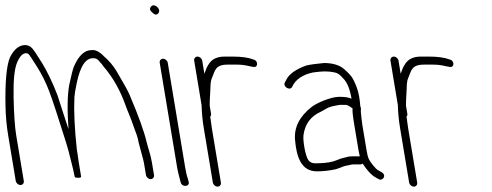

<svg xmlns="http://www.w3.org/2000/svg" viewBox="-22 -694 1836 716"><path d="M539.9 -26C547.8 -26 553.7 -33.1 552.4 -41L544.5 -88C539.4 -119.1 531 -138.2 525.1 -163C516 -202.6 494.5 -262.3 460.5 -342.2C455.3 -354.4 439.7 -382.6 413.6 -427C401 -448.3 385.4 -467 366.8 -483C349 -501.4 333.6 -509.4 318.8 -507C293 -507 271.2 -486.5 253.5 -445.5C249.9 -437.1 244.2 -414.6 236.3 -378C229.2 -339.2 228.3 -283.8 233.5 -212C227.7 -227.9 198 -322.5 192.3 -339C173.8 -386.6 155 -426 135.9 -457.2C116.8 -488.4 104 -507.5 97.5 -514.5C91 -521.5 82.6 -525.3 72.4 -526C49.5 -526 30.4 -510.7 15.1 -480C2.2 -449.1 -3.3 -388.3 -1.5 -297.5C-0.8 -261.2 2.5 -225 8.5 -189L36.8 -19C38.2 -11.1 46.4 -4 54.3 -4C62.3 -4 68.2 -11.1 66.8 -19L38.5 -189C33.3 -220.3 30 -267.7 28.7 -331.1C27.4 -394.5 31.8 -438 42 -461.5C52.2 -485 63.5 -496.3 76 -495.5C80.3 -495.2 83.7 -493.5 86.3 -490.5C88.9 -487.5 99.1 -471.9 116.9 -443.7C134.6 -415.5 149.6 -385.3 161.7 -353.1C173.9 -320.9 194.6 -257.9 223.9 -164C230.8 -142 235.8 -123.8 239 -109.3C243.8 -87.4 250.2 -68.2 253.3 -50C254.7 -44.7 255.8 -39.7 256.6 -35C257 -32.3 261.2 -31 269.2 -31C277.2 -31 281 -32.3 280.6 -35L280.4 -36H279.6C280 -36.7 280.2 -37.3 280.1 -38L271.1 -92C269.9 -99.3 268.5 -109 267 -121L264.7 -135C256 -214.3 253 -280 255.5 -332C255.9 -340.7 258.4 -356.1 262.9 -378.3C270.9 -417.5 286.2 -477 324.6 -477C336.6 -477 342.1 -474.2 351.1 -462C355.5 -458 359.8 -452.7 364.1 -446C398.9 -405.7 426.2 -357.7 445.9 -302C455.6 -274.8 464.3 -257.8 474.9 -226.5C485 -196.6 490.8 -188.3 495.4 -161L511.2 -102C512.8 -96.7 513.9 -92 514.5 -88L522.4 -41C523.7 -33.1 531.9 -26 539.9 -26Z M573.6 -460 638.5 -70C639.9 -61.3 641.9 -52.4 644.2 -43.2L652 -13C658.4 6.1 687.6 1.7 681.3 -17L678.7 -27C675 -37 671.6 -51.3 668.5 -70L603.6 -460C602.2 -467.9 594 -475 586.1 -475C578.1 -475 572.2 -467.9 573.6 -460ZM541.4 -669.7C535.4 -662.6 536.3 -655.7 544.1 -649C553.9 -638.3 561.9 -636.8 568.3 -644.5C581 -659.7 553.4 -684.2 541.4 -669.7Z M702.1 -468 729.7 -302C730.4 -274 733.1 -245.3 738 -216L771.8 -13C773.2 -5.1 781.4 2 789.3 2C797.3 2 803.2 -5.1 801.8 -13L768 -216C765.9 -228.7 764.3 -240.7 763 -252L761.9 -259C764.8 -261.7 765.8 -265.3 765 -270L760 -300C759.8 -311.7 760.4 -328 761.9 -349C763.6 -373.3 761.4 -387.2 768.7 -404C780 -430 780.2 -453 826.6 -453H861C876.7 -453 891.4 -451.3 905.4 -447.8C919.3 -444.3 927.8 -443.3 930.9 -445C941.7 -450.9 936.8 -469.8 923.4 -472C905.1 -479.3 878.9 -483 844.8 -483H815.6C788.7 -483 769.4 -474.2 757.5 -456.5C747.3 -441.4 746.3 -434.7 740.2 -419L732.1 -468C730.7 -475.9 722.5 -483 714.6 -483C706.6 -483 700.7 -475.9 702.1 -468Z M1159.9 -55C1181.9 -55 1207.1 -57.7 1230.7 -63L1245.1 -68C1255.3 -71.7 1262.2 -75.5 1273.6 -77C1282.8 -78.2 1286.4 -81 1297.7 -81H1322.7C1325.4 -81 1327.9 -82 1330.2 -84C1348.1 -57.2 1363.9 -40.2 1377.7 -33L1389.9 -26C1405.3 -17.6 1421.7 -40.5 1400.6 -52L1388.4 -59C1383.3 -61.7 1376.9 -67.8 1369.3 -77.5C1353.9 -97 1350.1 -102.8 1345.1 -133L1329.4 -227C1326.9 -241.9 1324.9 -264 1323.7 -276.5C1322.7 -286.1 1326.3 -288 1321.8 -297C1321.7 -301.7 1321.2 -306.3 1320.4 -311C1317.4 -344.5 1308.4 -374.5 1293.4 -401C1287.8 -411 1276.6 -423.2 1259.9 -437.5C1243.1 -451.8 1216.8 -459 1186.4 -459C1158.8 -456.5 1136.8 -453.5 1121.1 -450C1081.7 -436.1 1056.6 -418.4 1045.9 -397L1040.6 -387C1031.2 -371 1059.4 -354 1067.4 -370L1072.8 -380C1087.6 -405.4 1124.7 -422.3 1154.8 -425C1178.3 -427.6 1196.7 -430.1 1227.5 -423.5C1237 -421.9 1247.3 -414.4 1258.4 -401C1272.8 -386.6 1283 -361.6 1288.9 -326C1278.8 -330.7 1263.6 -333 1243.3 -333C1212.8 -333 1160.3 -310.8 1141.1 -295.9C1095.3 -260.4 1074.4 -219.5 1078.2 -173C1083.5 -109.9 1100.6 -55 1159.9 -55ZM1299.4 -227 1315.1 -133C1316.4 -125 1318 -117.7 1319.7 -111H1294C1285.8 -111 1279.7 -110.5 1276.2 -109.5C1260.2 -104.7 1255 -106.1 1234.6 -97L1220.3 -92C1202.6 -87.1 1179.7 -85 1152.9 -85C1141.5 -85 1133 -89.3 1127.2 -98C1116.7 -113.8 1106.9 -169.3 1109.8 -190.5C1115.5 -232 1137.2 -261 1174.8 -277.5C1180.4 -280.5 1187.1 -284.3 1195.2 -289C1211.2 -298.1 1227 -299.5 1245.9 -303H1265.8C1273.1 -303 1282.2 -298.3 1293.1 -289C1291.3 -283.7 1293.4 -263 1299.4 -227Z M1434.1 -468 1461.7 -302C1462.4 -274 1465.1 -245.3 1470 -216L1503.8 -13C1505.2 -5.1 1513.4 2 1521.3 2C1529.3 2 1535.2 -5.1 1533.8 -13L1500 -216C1497.9 -228.7 1496.3 -240.7 1495 -252L1493.9 -259C1496.8 -261.7 1497.8 -265.3 1497 -270L1492 -300C1491.8 -311.7 1492.4 -328 1493.9 -349C1495.6 -373.3 1493.4 -387.2 1500.7 -404C1512 -430 1512.2 -453 1558.6 -453H1593C1608.7 -453 1623.4 -451.3 1637.4 -447.8C1651.3 -444.3 1659.8 -443.3 1662.9 -445C1673.7 -450.9 1668.8 -469.8 1655.4 -472C1637.1 -479.3 1610.9 -483 1576.8 -483H1547.6C1520.7 -483 1501.4 -474.2 1489.5 -456.5C1479.3 -441.4 1478.3 -434.7 1472.2 -419L1464.1 -468C1462.7 -475.9 1454.5 -483 1446.6 -483C1438.6 -483 1432.7 -475.9 1434.1 -468Z"/></svg>

Font: MewTooHand
Style: CondLta
Weight: 400
Designer: Mew Too, Robert Jablonski
Version: Version 0.77